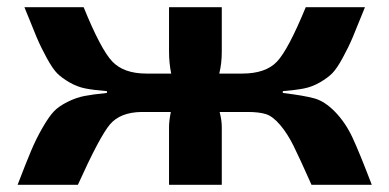

<svg xmlns="http://www.w3.org/2000/svg" viewBox="-20 -515 1084 535"><path d="M768 -261V-256Q826 -249 855.5 -241Q885 -233 914 -203Q943 -173 962.5 -131Q982 -89 1016 0H848Q816 -72 798.5 -107.5Q781 -143 760.5 -167Q740 -191 721 -197Q702 -203 670 -203H592Q598 -180 598 -161V0H451V-161Q451 -178 456 -203H374Q315 -202 286.5 -168.5Q258 -135 197 0H29Q52 -60 66.5 -94.5Q81 -129 99 -160Q117 -191 130.5 -205Q144 -219 168 -231Q192 -243 215 -247.5Q238 -252 278 -256V-261Q241 -264 218 -268.5Q195 -273 173.5 -285.5Q152 -298 139.5 -310.5Q127 -323 110.5 -353Q94 -383 82 -411.5Q70 -440 48 -495H213Q261 -377 293 -343.5Q325 -310 388 -310H457Q451 -340 451 -371V-495H598V-371Q598 -338 591 -310H655Q720 -310 751.5 -343Q783 -376 832 -495H997Q975 -440 963 -411.5Q951 -383 934.5 -353Q918 -323 905.5 -310.5Q893 -298 871.5 -285.5Q850 -273 827 -268.5Q804 -264 768 -261Z"/></svg>

Font: Exo 2 Expanded
Style: Bold
Weight: 700
Width: 7
Designer: Natanael Gama
Version: Version 1.001;PS 001.001;hotconv 1.0.70;makeotf.lib2.5.58329